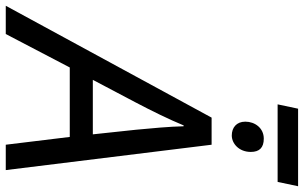

<svg xmlns="http://www.w3.org/2000/svg" viewBox="-271 -840 1054 666"><g transform="rotate(90 256.0 -507.0)"><path d="M-57 0H41L157 -222H398L425 0H513L425 -714H331ZM277 -448C308 -507 337 -566 358 -617H361C362 -570 368 -503 373 -452L389 -302H200ZM285 -943H554L569 -1014H300ZM345 -831C345 -800 366 -784 393 -784C421 -784 450 -809 450 -850C450 -880 435 -895 404 -895C367 -895 345 -864 345 -831Z"/></g></svg>

Font: BC Sans
Style: Italic
Weight: 400
Italic angle: -12°
Designer: Monotype Design Team
Designer: Province of B.C.
Foundry: Monotype Imaging Inc.
Version: Version 2.000;GOOG;noto-source:20170915:90ef993387c0